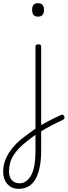

<svg xmlns="http://www.w3.org/2000/svg" viewBox="-85 -795 428 1213"><path d="M166 1Q182 -9 198.5 -18Q215 -27 231.5 -35.5Q248 -44 265.5 -52.5Q283 -61 301 -69Q308 -72 313 -69.5Q318 -67 321 -60.5Q324 -54 322 -48Q320 -42 311 -37Q294 -29 276 -20.5Q258 -12 239.5 -2Q221 8 203 18Q185 28 167 39ZM32 398Q3 398 -19 384Q-41 370 -53 346Q-65 322 -65 289Q-65 256 -55 226Q-45 196 -26.5 167.5Q-8 139 17 113.5Q42 88 72 67Q89 54 105.5 42Q122 30 139 18V-500Q139 -508 143.5 -511.5Q148 -515 158 -515Q167 -515 171 -511.5Q175 -508 175 -500V158Q175 213 166.5 257.5Q158 302 141 333.5Q124 365 96.5 381.5Q69 398 32 398ZM39 363Q62 363 81 349Q100 335 113 310Q126 285 132.5 248Q139 211 139 166V57Q126 66 112.5 76Q99 86 86 97Q57 119 36 141Q15 163 0.5 186Q-14 209 -21 234.5Q-28 260 -28 288Q-28 310 -20.5 327Q-13 344 2.5 353.5Q18 363 39 363ZM155 -690Q136 -690 127 -700.5Q118 -711 118 -733Q118 -754 127 -764.5Q136 -775 155 -775Q174 -775 183.5 -764.5Q193 -754 193 -733Q193 -711 183.5 -700.5Q174 -690 155 -690Z"/></svg>

Font: Playwrite HR Lijeva Thin
Style: Regular
Weight: 250
Designer: Veronika Burian, José Scaglione
Foundry: TypeTogether
Version: Version 1.002